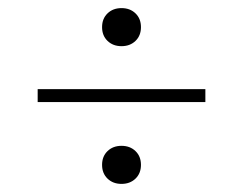

<svg xmlns="http://www.w3.org/2000/svg" viewBox="-20 -577 600 474"><path d="M328 -510Q328 -489 314.5 -476Q301 -463 280 -463Q259 -463 245.5 -476Q232 -489 232 -510Q232 -531 245.5 -544Q259 -557 280 -557Q301 -557 314.5 -544Q328 -531 328 -510ZM328 -170Q328 -149 314.5 -136Q301 -123 280 -123Q259 -123 245.5 -136Q232 -149 232 -170Q232 -191 245.5 -204Q259 -217 280 -217Q301 -217 314.5 -204Q328 -191 328 -170ZM487 -357V-325H73V-357Z"/></svg>

Font: Roboto Serif 144pt
Style: Regular
Weight: 400
Version: Version 1.008